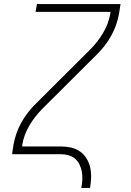

<svg xmlns="http://www.w3.org/2000/svg" viewBox="-20 -755 640 940"><path d="M378 165Q382 145 383 125.5Q384 106 381 87.5Q378 69 370 52Q362 35 348.5 23Q335 11 316.5 5.5Q298 0 279 0H39L46 -46Q51 -74 60.5 -101.5Q70 -129 84.5 -155Q99 -181 117.5 -205Q136 -229 158 -250L421 -512Q459 -550 485.5 -595Q512 -640 520 -689L521 -697H154L161 -735H570L563 -689Q558 -661 548.5 -633.5Q539 -606 524.5 -580Q510 -554 491.5 -530Q473 -506 451 -485L188 -223Q150 -185 123.5 -140Q97 -95 89 -46L88 -38H279Q304 -38 328 -32.5Q352 -27 371.5 -13.5Q391 0 403.5 20.5Q416 41 421.5 65Q427 89 426 114.5Q425 140 421 165Z"/></svg>

Font: Iosevka Curly XLtEx
Style: Italic
Weight: 200
Width: 7
Italic angle: -9°
Monospace: yes
Designer: Belleve Invis
Foundry: Belleve Invis
Version: Version 11.1.0; ttfautohint (v1.8.3)